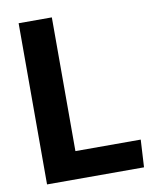

<svg xmlns="http://www.w3.org/2000/svg" viewBox="-82 -791 688 854"><g transform="rotate(-10 261.5 -364.0)"><path d="M61 -728H211V-124H506L499 0H61Z"/></g></svg>

Font: Murecho Thin SemiBold
Style: Regular
Weight: 600
Version: Version 1.010